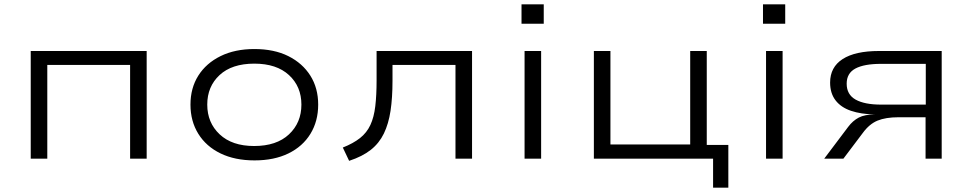

<svg xmlns="http://www.w3.org/2000/svg" viewBox="-20 -728 4462 881"><path d="M121 0V-494H653V0H577V-430H197V0Z M1148 8Q1058 8 992 -24Q926 -56 890 -114Q854 -172 854 -248Q854 -324 890 -381Q926 -438 992 -470.5Q1058 -503 1147 -503Q1238 -503 1303 -470.5Q1368 -438 1404 -381Q1440 -324 1440 -248Q1440 -172 1404.5 -114Q1369 -56 1303.5 -24Q1238 8 1148 8ZM1146 -58Q1249 -58 1306 -111.5Q1363 -165 1363 -248Q1363 -331 1306 -383.5Q1249 -436 1147 -436Q1044 -436 987.5 -383.5Q931 -331 931 -248Q931 -165 988 -111.5Q1045 -58 1146 -58Z M1582 10 1553 -51Q1601 -70 1632 -94.5Q1663 -119 1679.5 -154.5Q1696 -190 1702 -240.5Q1708 -291 1708 -360V-494H2146V0H2070V-430H1781V-357Q1781 -279 1772 -219.5Q1763 -160 1741.5 -115.5Q1720 -71 1681.5 -40.5Q1643 -10 1582 10Z M2373 -619V-708H2475V-619ZM2387 0V-494H2463V0Z M3252 133V0H2705V-494H2781V-65H3147V-494H3223V-63H3322V133Z M3481 -619V-708H3583V-619ZM3495 0V-494H3571V0Z M3762 0 3872 -146Q3893 -174 3920.5 -188.5Q3948 -203 3996 -203H4002H3992Q3931 -204 3885 -219.5Q3839 -235 3814 -267.5Q3789 -300 3789 -349Q3789 -420 3846.5 -457Q3904 -494 4013 -494H4301V0H4227V-190H4103Q4044 -190 4006.5 -174.5Q3969 -159 3939 -118L3850 0ZM4023 -248H4228V-435H4023Q3945 -435 3905 -413.5Q3865 -392 3865 -344Q3865 -294 3906 -271Q3947 -248 4023 -248Z"/></svg>

Font: Nunito Sans 7pt Expanded Light
Style: Regular
Weight: 300
Width: 7
Designer: Vernon Adams
Foundry: Vernon Adams
Version: Version 3.101;gftools[0.9.27]